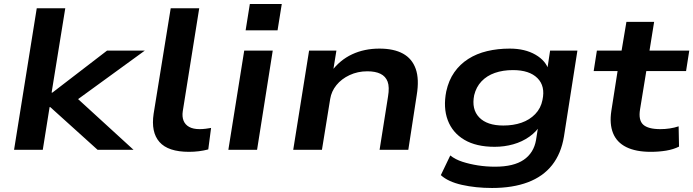

<svg xmlns="http://www.w3.org/2000/svg" viewBox="-20 -746 3452 956"><path d="M50 0 163 -705H305L237 -285H241L513 -494H701L342 -233L341 -278L645 0H466L230 -213H227L193 0Z M921 10Q817 10 774 -39Q731 -88 745 -180L830 -705H972L890 -192Q886 -165 894 -145Q902 -125 922 -114Q942 -103 974 -103Q988 -103 1004.5 -105Q1021 -107 1031 -109L1017 -2Q994 4 970 7Q946 10 921 10Z M1203 -595 1224 -726H1383L1362 -595ZM1117 0 1196 -494H1338L1260 0Z M1440 0 1519 -494H1655L1638 -389H1629Q1672 -447 1733 -475.5Q1794 -504 1869 -504Q1941 -504 1986.5 -479Q2032 -454 2050 -403Q2068 -352 2055 -273L2013 0H1870L1912 -265Q1920 -313 1910 -339.5Q1900 -366 1874.5 -378.5Q1849 -391 1809 -391Q1761 -391 1720.5 -372Q1680 -353 1655 -322Q1630 -291 1624 -253L1583 0Z M2430 190Q2349 190 2280 174.5Q2211 159 2175 126L2222 28Q2247 48 2282.5 59.5Q2318 71 2359.5 77.5Q2401 84 2445 84Q2538 84 2588 49.5Q2638 15 2649 -49L2661 -125H2672Q2652 -91 2616 -65.5Q2580 -40 2535.5 -27.5Q2491 -15 2443 -15Q2351 -15 2292 -50Q2233 -85 2209.5 -147.5Q2186 -210 2202 -291Q2214 -346 2242 -386Q2270 -426 2311.5 -452.5Q2353 -479 2405.5 -491.5Q2458 -504 2518 -504Q2594 -504 2646.5 -473.5Q2699 -443 2713 -394H2704L2719 -494H2855L2788 -66Q2774 19 2729 76Q2684 133 2608.5 161.5Q2533 190 2430 190ZM2486 -121Q2536 -121 2576.5 -135Q2617 -149 2645 -178Q2673 -207 2681 -248Q2696 -317 2656 -357Q2616 -397 2534 -397Q2484 -397 2444 -383Q2404 -369 2377.5 -341Q2351 -313 2341 -272Q2327 -202 2366 -161.5Q2405 -121 2486 -121Z M3220 10Q3146 10 3098.5 -13.5Q3051 -37 3032.5 -83Q3014 -129 3024 -194L3055 -392H2936L2952 -494H3075L3099 -637H3237L3214 -494H3412L3396 -392H3198L3167 -202Q3158 -148 3182.5 -125.5Q3207 -103 3268 -103Q3292 -103 3315 -106.5Q3338 -110 3359 -117L3361 -16Q3333 -2 3297 4Q3261 10 3220 10Z"/></svg>

Font: Nunito Sans 10pt Expanded
Style: Bold Italic
Weight: 700
Width: 7
Italic angle: -9°
Designer: Vernon Adams
Foundry: Vernon Adams
Version: Version 3.101;gftools[0.9.27]